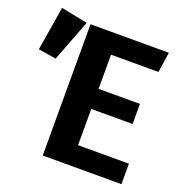

<svg xmlns="http://www.w3.org/2000/svg" viewBox="-254 -836 911 951"><g transform="rotate(20 201.5 -360.0)"><path d="M470 -585H220V-405H438V-299H220V-108H488V0H73V-692H486ZM53 -692 -31 -473 -125 -488 -87 -720Z"/></g></svg>

Font: FiraSans
Style: Regular
Weight: 600
Designer: Carrois Corporate & Edenspiekermann AG
Foundry: Carrois Corporate GbR & Edenspiekermann AG
Version: Version 3.106;PS 003.106;hotconv 1.0.70;makeotf.lib2.5.58329